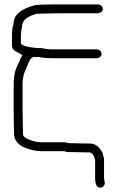

<svg xmlns="http://www.w3.org/2000/svg" viewBox="-20 -694 540 884"><path d="M240.2 -673.8H431.6Q453.1 -670.4 453.1 -652.3Q453.1 -636.7 431.6 -632.8H250Q214.4 -632.8 150.4 -630.9Q82 -612.8 82 -574.2Q76.2 -544.9 76.2 -529.3V-494.1Q83.5 -478.5 152.3 -472.7H171.9Q190.4 -466.8 224.6 -466.8H425.8Q447.3 -463.4 447.3 -445.3Q447.3 -429.7 425.8 -425.8H238.3Q177.2 -425.8 160.2 -431.6H132.8Q115.2 -421.4 115.2 -410.2Q112.3 -410.2 101.6 -380.9Q84 -346.7 84 -312.5V-191.4Q84 -152.8 85.9 -76.2Q85.9 -56.2 146.5 -41Q156.2 -39.1 171.9 -39.1H277.3Q282.2 -39.1 294.9 -35.2Q357.9 -33.2 394.5 -33.2Q430.7 -33.2 453.1 11.7Q453.1 18.1 459 35.2V121.1Q459 129.9 462.9 152.3Q456.5 169.9 441.4 169.9Q418 169.9 418 125V43Q410.6 11.7 398.4 11.7Q398.4 7.8 394.5 7.8H392.6Q354.5 7.8 287.1 5.9Q279.8 2 271.5 2H169.9Q130.9 2 85.9 -17.6Q44.9 -40 44.9 -78.1Q43 -131.3 43 -179.7V-308.6Q43 -364.7 66.4 -404.3Q74.2 -427.7 82 -437.5V-439.5Q81.5 -442.9 46.9 -460.9Q35.2 -470.7 35.2 -484.4V-537.1Q35.2 -563 43 -585.9Q43 -645 140.6 -669.9Q153.8 -673.3 240.2 -673.8Z"/></svg>

Font: CEF Fonts CJK Mono
Style: Regular
Weight: 400
Designer: PartyBoss (派对大魔王)
Version: Release 2.25